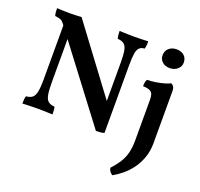

<svg xmlns="http://www.w3.org/2000/svg" viewBox="-156 -868 1344 1290"><g transform="rotate(20 516.0 -222.5)"><path d="M570 7 114 -595Q102 -611 89 -616.5Q76 -622 49 -625Q45 -638 44 -652Q43 -666 43 -679Q54 -678 70.5 -677.5Q87 -677 105 -676.5Q123 -676 136 -676Q157 -676 179.5 -677Q202 -678 218 -679L582 -191ZM43 3Q43 -14 44 -27Q45 -40 49 -51Q77 -53 93 -65.5Q109 -78 115.5 -109.5Q122 -141 122 -197V-612L180 -609V-197Q180 -141 186 -109.5Q192 -78 208 -65.5Q224 -53 253 -51Q256 -40 257 -26.5Q258 -13 258 3Q244 2 225 1.5Q206 1 187 0.5Q168 0 152 0Q137 0 116 0.5Q95 1 75 1.5Q55 2 43 3ZM570 7V-122V-482Q570 -538 564 -568Q558 -598 542 -610.5Q526 -623 496 -625Q492 -642 491 -654.5Q490 -667 490 -679Q505 -678 523.5 -677.5Q542 -677 561.5 -676.5Q581 -676 596 -676Q619 -676 647 -677Q675 -678 695 -679Q695 -666 694 -652.5Q693 -639 689 -625Q666 -624 652.5 -611.5Q639 -599 634 -569Q629 -539 629 -482V0Q617 4 602 5.5Q587 7 570 7ZM776 249Q765 243 756.5 232Q748 221 746 206Q783 166 803 132Q823 98 831.5 61Q840 24 840 -25V-313Q840 -337 835 -352Q830 -367 814 -375Q798 -383 765 -384Q765 -398 767 -410.5Q769 -423 775 -433Q802 -433 834.5 -438Q867 -443 895 -451Q923 -459 936 -467Q947 -463 954.5 -452Q962 -441 962 -419V-49Q962 9 945 56.5Q928 104 900.5 141Q873 178 840 205Q807 232 776 249ZM890 -559Q858 -559 837.5 -577.5Q817 -596 817 -624Q817 -657 839 -675.5Q861 -694 892 -694Q927 -694 947.5 -675.5Q968 -657 968 -625Q968 -598 946 -578.5Q924 -559 890 -559Z"/></g></svg>

Font: Vollkorn SemiBold
Style: Regular
Weight: 600
Designer: Friedrich Althausen
Foundry: Friedrich Althausen
Version: Version 5.000